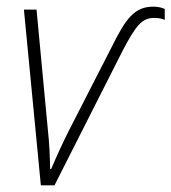

<svg xmlns="http://www.w3.org/2000/svg" viewBox="-20 -558 516 578"><path d="M103 0H144L349 -405C389 -481 407 -504 444 -504C457 -504 468 -502 476 -498V-531C468 -535 455 -538 442 -538C385 -538 359 -503 316 -416L187 -164C167 -124 150 -87 134 -49H131C130 -90 129 -123 124 -168L90 -529H52Z"/></svg>

Font: Noto Sans SemiCondensed ExtraLight
Style: Italic
Weight: 200
Width: 4
Italic angle: -12°
Designer: Monotype Design Team
Foundry: Monotype Imaging Inc.
Version: Version 2.013